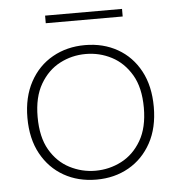

<svg xmlns="http://www.w3.org/2000/svg" viewBox="-48 -678 681 731"><g transform="rotate(-5 292.0 -312.5)"><path d="M151 -632H445V-603H151ZM292 7Q222 7 167.5 -24Q113 -55 81.5 -112.5Q50 -170 50 -250Q50 -329 81.5 -387Q113 -445 168 -476Q223 -507 292 -507Q362 -507 416.5 -476Q471 -445 502 -387.5Q533 -330 533 -250Q533 -170 501.5 -112.5Q470 -55 415.5 -24Q361 7 292 7ZM291 -27Q344 -27 390.5 -51Q437 -75 466 -124.5Q495 -174 495 -250Q495 -327 466 -376Q437 -425 391 -449Q345 -473 292 -473Q239 -473 193 -449Q147 -425 118 -375.5Q89 -326 89 -250Q89 -173 117.5 -124Q146 -75 192.5 -51Q239 -27 291 -27Z"/></g></svg>

Font: Albert Sans ExtraLight
Style: Regular
Weight: 250
Designer: Andreas Rasmussen
Foundry: a.Foundry
Version: Version 1.025